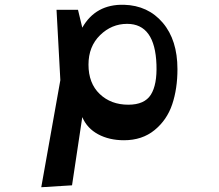

<svg xmlns="http://www.w3.org/2000/svg" viewBox="-20 -573 917 805"><path d="M325 -82 282 204 153 212 233 -237 217 -532H307L325 -457Q381 -556 500 -553Q601 -550 662.5 -477.5Q724 -405 724 -283Q724 -201 702 -135.5Q680 -70 628 -27.5Q576 15 500 15Q438 15 391.5 -10Q345 -35 325 -82ZM636 -302Q630 -473 513 -473Q448 -473 399.5 -425.5Q351 -378 351 -302Q351 -224 398 -179Q445 -134 518 -134Q586 -134 612.5 -176Q639 -218 636 -302Z"/></svg>

Font: OpenDyslexic
Style: Regular
Weight: 400
Designer: Abbie Gonzalez
Version: Version 0.920;hotconv 1.0.109;makeotfexe 2.5.65596